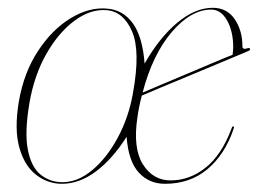

<svg xmlns="http://www.w3.org/2000/svg" viewBox="-20 -452 645 480"><path d="M247.5 -430.5Q287.5 -427.5 312 -393.8Q336.5 -360 341.5 -293Q378.5 -358 423.2 -395.2Q468 -432.5 512 -432.5Q547.5 -432.5 566.8 -404Q586 -375.5 586 -337Q586 -326.5 599 -331.5Q603.5 -333 605 -330Q606 -327 602 -325Q599 -323.5 576 -314Q553 -304.5 519 -290.2Q485 -276 448.5 -260.8Q412 -245.5 381.2 -232.8Q350.5 -220 334.5 -213Q327.5 -186.5 323.5 -158.5Q312 -81.5 337.2 -41.2Q362.5 -1 406.5 -1Q454 -1 494 -32.8Q534 -64.5 559 -131Q560.5 -136 563 -136Q566.5 -136 564 -130Q542.5 -66 498.8 -29.2Q455 7.5 392.5 7.5Q352.5 7.5 326.8 -20.8Q301 -49 296.5 -110Q261 -54 219.5 -23.2Q178 7.5 135 7.5Q99.5 7.5 70.5 -14.8Q41.5 -37 28.5 -82.5Q15.5 -128 27 -197.5Q39.5 -270.5 74.8 -324.2Q110 -378 156.2 -406.2Q202.5 -434.5 247.5 -430.5ZM508 -428Q457.5 -428 409.5 -372Q361.5 -316 336.5 -220.5Q353 -227.5 383.5 -240.5Q414 -253.5 448.8 -268Q483.5 -282.5 514 -295.5Q544.5 -308.5 561.5 -315Q563 -328 563 -334Q563 -373.5 547.8 -400.8Q532.5 -428 508 -428ZM136 3.5Q174.5 3.5 210.8 -26.8Q247 -57 274.5 -108Q302 -159 312.5 -220Q331.5 -324.5 310 -373.8Q288.5 -423 247 -426.5Q207 -430 167 -400.8Q127 -371.5 96.2 -317.8Q65.5 -264 53.5 -194Q41 -120 49.8 -76.8Q58.5 -33.5 82 -15Q105.5 3.5 136 3.5Z"/></svg>

Font: Fraunces 144pt Thin
Style: Italic
Weight: 100
Italic angle: -16°
Version: Version 1.000;[b76b70a41]